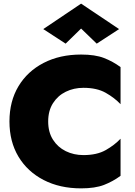

<svg xmlns="http://www.w3.org/2000/svg" viewBox="-20 -1018 745 1056"><path d="M426 -861 341 -778 218 -858 426 -998 635 -858 512 -778ZM245 -350Q245 -291 271.5 -249.5Q298 -208 342 -186.5Q386 -165 439 -165Q513 -165 561.5 -192.5Q610 -220 643 -255V-51Q601 -20 552 -1Q503 18 426 18Q309 18 220 -28Q131 -74 81.5 -156.5Q32 -239 32 -350Q32 -461 81.5 -543.5Q131 -626 220 -672Q309 -718 426 -718Q503 -718 552 -699Q601 -680 643 -649V-445Q610 -480 561.5 -507.5Q513 -535 439 -535Q386 -535 342 -513.5Q298 -492 271.5 -450.5Q245 -409 245 -350Z"/></svg>

Font: Jost* Heavy
Style: Regular
Weight: 800
Version: Version 3.7